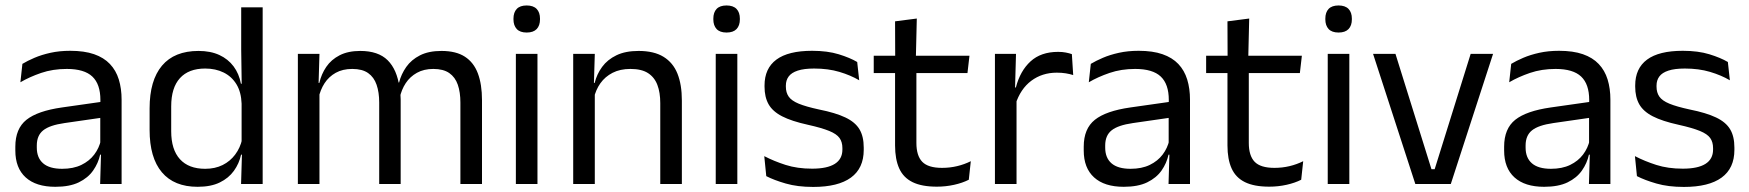

<svg xmlns="http://www.w3.org/2000/svg" viewBox="-20 -690 6557 720"><path d="M436 0H355.5L359 -118.5L356 -131V-286.5L356.5 -315Q356.5 -374.5 326.2 -403Q296 -431.5 230.5 -431.5Q178 -431.5 134.2 -416.5Q90.5 -401.5 56.5 -381.5L64 -450.5Q83 -462 109.2 -473.2Q135.5 -484.5 169.2 -492Q203 -499.5 243.5 -499.5Q296 -499.5 332.8 -486.8Q369.5 -474 392.2 -450Q415 -426 425.5 -392Q436 -358 436 -316ZM187.5 10.5Q115 10.5 76.2 -24.8Q37.5 -60 37.5 -125.5V-140Q37.5 -207.5 79.2 -240.8Q121 -274 212 -287L366.5 -309L371 -250L222 -228.5Q166 -220.5 142 -201.2Q118 -182 118 -144.5V-136.5Q118 -98 141.8 -77.5Q165.5 -57 213 -57Q255 -57 285 -71.5Q315 -86 333.5 -110.5Q352 -135 358.5 -165L371 -110H355.5Q348.5 -78 329.2 -50.5Q310 -23 275.5 -6.2Q241 10.5 187.5 10.5Z M721 10.5Q633 10.5 587 -44Q541 -98.5 541 -203V-283.5Q541 -388.5 587.5 -443.8Q634 -499 724.5 -499Q769.5 -499 802.5 -483.8Q835.5 -468.5 856 -441Q876.5 -413.5 883.5 -376H910L886 -301.5Q884.5 -344.5 866.8 -373.8Q849 -403 818.8 -418Q788.5 -433 749.5 -433Q687.5 -433 654.8 -397Q622 -361 622 -291V-198Q622 -129 654.8 -93Q687.5 -57 749.5 -57Q786.5 -57 815 -71.2Q843.5 -85.5 862.2 -110.8Q881 -136 888 -168L908 -110H884Q877 -77 857.2 -49.5Q837.5 -22 804.2 -5.8Q771 10.5 721 10.5ZM965 0H884L887.5 -118L886 -144V-348L886.5 -365L884.5 -503.5V-662.5H965Z M1787.5 0H1706.5V-305.5Q1706.5 -344 1696.8 -372.2Q1687 -400.5 1664.8 -416Q1642.5 -431.5 1605 -431.5Q1569.5 -431.5 1543.5 -417Q1517.5 -402.5 1501.5 -378.2Q1485.5 -354 1479 -323L1466.5 -380.5H1476.5Q1484.5 -412 1503.5 -439Q1522.5 -466 1555 -482.5Q1587.5 -499 1635.5 -499Q1690 -499 1723.2 -477.5Q1756.5 -456 1772 -414.8Q1787.5 -373.5 1787.5 -314.5ZM1178 0H1097V-488H1178L1174.5 -371L1178 -366ZM1482.5 0H1402V-305.5Q1402 -344 1392.2 -372.2Q1382.5 -400.5 1360.5 -416Q1338.5 -431.5 1301 -431.5Q1265 -431.5 1239 -417Q1213 -402.5 1197 -377.8Q1181 -353 1174.5 -321.5L1159.5 -379H1177.5Q1185 -412 1203.5 -439.2Q1222 -466.5 1253.8 -482.8Q1285.5 -499 1331 -499Q1398.5 -499 1433.8 -464Q1469 -429 1478 -362Q1480.5 -352 1481.5 -340.2Q1482.5 -328.5 1482.5 -317Z M1995.5 0H1914.5V-488H1995.5ZM1955 -568Q1930 -568 1917.8 -581.2Q1905.5 -594.5 1905.5 -617.5V-620Q1905.5 -643.5 1917.8 -656.5Q1930 -669.5 1955 -669.5Q1980 -669.5 1992.5 -656.5Q2005 -643.5 2005 -620V-617.5Q2005 -594 1992.5 -581Q1980 -568 1955 -568Z M2537 0H2456V-303.5Q2456 -343 2445.2 -371.5Q2434.5 -400 2410.2 -415.8Q2386 -431.5 2344 -431.5Q2305.5 -431.5 2277.2 -417Q2249 -402.5 2231.5 -377.8Q2214 -353 2207 -321.5L2192.5 -379H2210Q2218 -412 2238 -439.2Q2258 -466.5 2291.8 -482.8Q2325.5 -499 2374.5 -499Q2432.5 -499 2468.2 -477Q2504 -455 2520.5 -413.8Q2537 -372.5 2537 -312.5ZM2210.5 0H2129.5V-488H2210.5L2207 -371L2210.5 -366.5Z M2745 0H2664V-488H2745ZM2704.5 -568Q2679.5 -568 2667.2 -581.2Q2655 -594.5 2655 -617.5V-620Q2655 -643.5 2667.2 -656.5Q2679.5 -669.5 2704.5 -669.5Q2729.5 -669.5 2742 -656.5Q2754.5 -643.5 2754.5 -620V-617.5Q2754.5 -594 2742 -581Q2729.5 -568 2704.5 -568Z M3029.5 11Q2970.5 11 2926.5 -1.8Q2882.5 -14.5 2853.5 -29.5L2846 -104.5Q2882.5 -85.5 2926.2 -71.5Q2970 -57.5 3025.5 -57.5Q3082 -57.5 3110.5 -75.5Q3139 -93.5 3139 -129V-134.5Q3139 -157.5 3128.2 -172.5Q3117.5 -187.5 3089.5 -199Q3061.5 -210.5 3010 -222Q2948.5 -235.5 2913 -253.8Q2877.5 -272 2862.2 -299Q2847 -326 2847 -365V-369.5Q2847 -433.5 2891.5 -466.5Q2936 -499.5 3025.5 -499.5Q3083 -499.5 3125.2 -486.5Q3167.5 -473.5 3194.5 -457.5L3202 -389Q3169.5 -408 3127.5 -420.5Q3085.5 -433 3033 -433Q2995 -433 2971.5 -425.2Q2948 -417.5 2937.5 -403.2Q2927 -389 2927 -369V-365Q2927 -343 2937.5 -327.8Q2948 -312.5 2975.2 -301.2Q3002.5 -290 3051 -279.5Q3113.5 -267 3150.2 -249.5Q3187 -232 3203 -205.2Q3219 -178.5 3219 -136.5V-128Q3219 -59 3171 -24Q3123 11 3029.5 11Z M3493 10Q3436.5 10 3402 -7Q3367.5 -24 3352 -58.5Q3336.5 -93 3336.5 -144.5V-452.5H3416.5V-154Q3416.5 -106 3438.5 -83.2Q3460.5 -60.5 3512.5 -60.5Q3542 -60.5 3569.2 -67Q3596.5 -73.5 3620.5 -85.5L3613 -16Q3589.5 -4 3558 3Q3526.5 10 3493 10ZM3608 -416H3256.5V-481H3615.5ZM3414.5 -473H3337L3336.5 -610L3418 -620.5Z M3788 -298.5 3769.5 -361 3789.5 -362Q3805.5 -424 3844.5 -459.8Q3883.5 -495.5 3948 -495.5Q3964 -495.5 3976.8 -493Q3989.5 -490.5 3999.5 -487L4004.5 -408.5Q3992 -412.5 3976.8 -415Q3961.5 -417.5 3943 -417.5Q3888 -417.5 3847.2 -387Q3806.5 -356.5 3788 -298.5ZM3792 0H3711V-488H3790L3786 -344L3792 -338Z M4442.5 0H4362L4365.5 -118.5L4362.5 -131V-286.5L4363 -315Q4363 -374.5 4332.8 -403Q4302.5 -431.5 4237 -431.5Q4184.5 -431.5 4140.8 -416.5Q4097 -401.5 4063 -381.5L4070.5 -450.5Q4089.5 -462 4115.8 -473.2Q4142 -484.5 4175.8 -492Q4209.5 -499.5 4250 -499.5Q4302.5 -499.5 4339.2 -486.8Q4376 -474 4398.8 -450Q4421.5 -426 4432 -392Q4442.5 -358 4442.5 -316ZM4194 10.5Q4121.5 10.5 4082.8 -24.8Q4044 -60 4044 -125.5V-140Q4044 -207.5 4085.8 -240.8Q4127.5 -274 4218.5 -287L4373 -309L4377.5 -250L4228.5 -228.5Q4172.5 -220.5 4148.5 -201.2Q4124.5 -182 4124.5 -144.5V-136.5Q4124.5 -98 4148.2 -77.5Q4172 -57 4219.5 -57Q4261.5 -57 4291.5 -71.5Q4321.5 -86 4340 -110.5Q4358.5 -135 4365 -165L4377.5 -110H4362Q4355 -78 4335.8 -50.5Q4316.5 -23 4282 -6.2Q4247.5 10.5 4194 10.5Z M4739.5 10Q4683 10 4648.5 -7Q4614 -24 4598.5 -58.5Q4583 -93 4583 -144.5V-452.5H4663V-154Q4663 -106 4685 -83.2Q4707 -60.5 4759 -60.5Q4788.5 -60.5 4815.8 -67Q4843 -73.5 4867 -85.5L4859.5 -16Q4836 -4 4804.5 3Q4773 10 4739.5 10ZM4854.5 -416H4503V-481H4862ZM4661 -473H4583.5L4583 -610L4664.5 -620.5Z M5040 0H4959V-488H5040ZM4999.5 -568Q4974.5 -568 4962.2 -581.2Q4950 -594.5 4950 -617.5V-620Q4950 -643.5 4962.2 -656.5Q4974.5 -669.5 4999.5 -669.5Q5024.5 -669.5 5037 -656.5Q5049.5 -643.5 5049.5 -620V-617.5Q5049.5 -594 5037 -581Q5024.5 -568 4999.5 -568Z M5348 -55.5H5360L5495 -488H5579L5420.5 0H5287.5L5129 -488H5213Z M6019 0H5938.5L5942 -118.5L5939 -131V-286.5L5939.5 -315Q5939.5 -374.5 5909.2 -403Q5879 -431.5 5813.5 -431.5Q5761 -431.5 5717.2 -416.5Q5673.5 -401.5 5639.5 -381.5L5647 -450.5Q5666 -462 5692.2 -473.2Q5718.5 -484.5 5752.2 -492Q5786 -499.5 5826.5 -499.5Q5879 -499.5 5915.8 -486.8Q5952.5 -474 5975.2 -450Q5998 -426 6008.5 -392Q6019 -358 6019 -316ZM5770.5 10.5Q5698 10.5 5659.2 -24.8Q5620.5 -60 5620.5 -125.5V-140Q5620.5 -207.5 5662.2 -240.8Q5704 -274 5795 -287L5949.5 -309L5954 -250L5805 -228.5Q5749 -220.5 5725 -201.2Q5701 -182 5701 -144.5V-136.5Q5701 -98 5724.8 -77.5Q5748.5 -57 5796 -57Q5838 -57 5868 -71.5Q5898 -86 5916.5 -110.5Q5935 -135 5941.5 -165L5954 -110H5938.5Q5931.5 -78 5912.2 -50.5Q5893 -23 5858.5 -6.2Q5824 10.5 5770.5 10.5Z M6294.5 11Q6235.5 11 6191.5 -1.8Q6147.5 -14.5 6118.5 -29.5L6111 -104.5Q6147.5 -85.5 6191.2 -71.5Q6235 -57.5 6290.5 -57.5Q6347 -57.5 6375.5 -75.5Q6404 -93.5 6404 -129V-134.5Q6404 -157.5 6393.2 -172.5Q6382.5 -187.5 6354.5 -199Q6326.5 -210.5 6275 -222Q6213.5 -235.5 6178 -253.8Q6142.5 -272 6127.2 -299Q6112 -326 6112 -365V-369.5Q6112 -433.5 6156.5 -466.5Q6201 -499.5 6290.5 -499.5Q6348 -499.5 6390.2 -486.5Q6432.5 -473.5 6459.5 -457.5L6467 -389Q6434.5 -408 6392.5 -420.5Q6350.5 -433 6298 -433Q6260 -433 6236.5 -425.2Q6213 -417.5 6202.5 -403.2Q6192 -389 6192 -369V-365Q6192 -343 6202.5 -327.8Q6213 -312.5 6240.2 -301.2Q6267.5 -290 6316 -279.5Q6378.5 -267 6415.2 -249.5Q6452 -232 6468 -205.2Q6484 -178.5 6484 -136.5V-128Q6484 -59 6436 -24Q6388 11 6294.5 11Z"/></svg>

Font: Anek Devanagari Medium
Style: Regular
Weight: 400
Version: Version 1.003